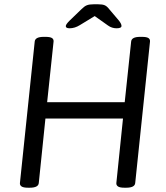

<svg xmlns="http://www.w3.org/2000/svg" viewBox="-20 -874 773 896"><path d="M305 -742Q287 -742 287 -752Q287 -760 304 -777L361 -832Q374 -845 385.5 -849.5Q397 -854 417 -854H438Q458 -854 468.5 -849.5Q479 -845 489 -832L534 -779Q547 -763 547 -753Q547 -742 524 -742Q502 -742 484 -755L422 -799L353 -757Q329 -742 305 -742ZM111 2Q89 2 80.5 -4Q72 -10 73 -20L142 -680Q144 -702 184 -702H192Q214 -702 222.5 -696.5Q231 -691 230 -680L200 -397H562L592 -680Q594 -702 634 -702H642Q664 -702 672.5 -696.5Q681 -691 680 -680L611 -20Q609 2 569 2H561Q539 2 530.5 -4Q522 -10 523 -20L554 -321H192L161 -20Q159 2 119 2Z"/></svg>

Font: Asap
Style: Italic
Weight: 400
Italic angle: -6°
Designer: Pablo Cosgaya
Foundry: Omnibus-Type
Version: Version 3.001; ttfautohint (v1.8.3)